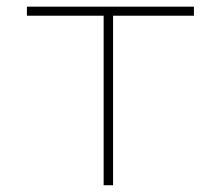

<svg xmlns="http://www.w3.org/2000/svg" viewBox="-20 -548 640 568"><path d="M553.7 -501.5H314.5V0H286.6V-501.5H59.6V-528.3H553.7Z"/></svg>

Font: Roboto Mono Thin
Style: Regular
Weight: 250
Designer: Google
Version: Version 2.000985; 2015; ttfautohint (v1.3)